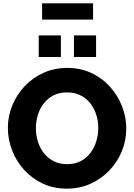

<svg xmlns="http://www.w3.org/2000/svg" viewBox="-20 -1119 800 1145"><path d="M379 6Q299 6 234.5 -24.5Q170 -55 123.5 -106.5Q77 -158 52 -222.5Q27 -287 27 -356Q27 -427 53.5 -491Q80 -555 127.5 -605.5Q175 -656 240 -685Q305 -714 382 -714Q461 -714 525.5 -683.5Q590 -653 636.5 -601Q683 -549 708 -484.5Q733 -420 733 -353Q733 -282 707 -218Q681 -154 633 -103.5Q585 -53 520.5 -23.5Q456 6 379 6ZM194 -354Q194 -313 206 -274.5Q218 -236 241.5 -206Q265 -176 300 -158Q335 -140 380 -140Q427 -140 462 -158.5Q497 -177 520 -208Q543 -239 554.5 -277.5Q566 -316 566 -356Q566 -397 554 -435Q542 -473 518 -503.5Q494 -534 459 -551Q424 -568 380 -568Q333 -568 298.5 -550Q264 -532 240.5 -501.5Q217 -471 205.5 -432.5Q194 -394 194 -354ZM211 -779V-908H343V-779ZM421 -779V-908H553V-779ZM231 -1002V-1099H535V-1002Z"/></svg>

Font: Raleway Thin ExtraBold
Style: Regular
Weight: 800
Version: Version 4.026